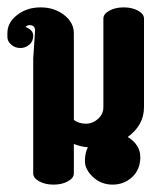

<svg xmlns="http://www.w3.org/2000/svg" viewBox="-30 -500 450 520"><path d="M60 -342 65 -417Q65 -432 50 -432Q44 -432 39 -427Q60 -419 60 -403.5Q60 -388 49.5 -379Q39 -370 25 -370Q11 -370 0.5 -379Q-10 -388 -10 -400V-410Q-10 -439 16.5 -459.5Q43 -480 80 -480Q117 -480 143.5 -459.5Q170 -439 170 -410V-175Q184 -165 202.5 -165Q221 -165 235.5 -178Q250 -191 250 -210V-450Q250 -462 266 -471Q282 -480 305 -480Q328 -480 344 -471Q360 -462 360 -450V-210Q360 -161 316 -129Q350 -108 350 -74.5Q350 -41 328 -20.5Q306 0 275 0Q244 0 222 -20.5Q200 -41 200 -63.5Q200 -86 208 -101Q188 -103 170 -110V-30Q170 -18 154 -9Q138 0 115 0Q92 0 76 -9Q60 -18 60 -30Z"/></svg>

Font: SOV_ThonBuri
Style: Book
Weight: 400
Version: Version 1.00